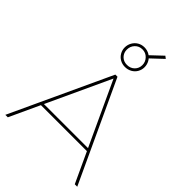

<svg xmlns="http://www.w3.org/2000/svg" viewBox="-289 -1143 1265 1265"><g transform="rotate(45 344.0 -510.5)"><path d="M334 -700H354L679 0H656L339 -684H349L32 0H9ZM126 -230H561L571 -211H116ZM343 -780Q317 -780 296 -792Q275 -804 263 -825Q251 -846 251 -870Q251 -895 263 -916.5Q275 -938 296 -950.5Q317 -963 343 -963Q369 -963 390.5 -950.5Q412 -938 424 -916.5Q436 -895 436 -870Q436 -846 424 -825Q412 -804 390.5 -792Q369 -780 343 -780ZM343 -799Q375 -799 395.5 -819.5Q416 -840 416 -870Q416 -900 395 -922Q374 -944 343 -944Q312 -944 291.5 -922.5Q271 -901 271 -870Q271 -840 291 -819.5Q311 -799 343 -799ZM390 -937 479 -1021 496 -1008 411 -928Z"/></g></svg>

Font: Montserrat
Style: Regular
Weight: 400
Designer: Julieta Ulanovsky
Foundry: Julieta Ulanovsky
Version: Version 8.000